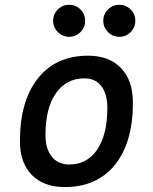

<svg xmlns="http://www.w3.org/2000/svg" viewBox="-20 -755 626 785"><path d="M245.1 9.8Q158.7 9.8 110.1 -39.8Q61.5 -89.4 61.5 -177.7Q61.5 -342.8 135.3 -435.1Q209 -527.3 339.8 -527.3Q426.3 -527.3 474.9 -476.6Q523.4 -425.8 523.4 -335Q523.4 -172.4 450 -81.3Q376.5 9.8 245.1 9.8ZM263.2 -82.5Q336.4 -82.5 377.7 -143.8Q418.9 -205.1 418.9 -314Q418.9 -370.6 394.5 -402.6Q370.1 -434.6 325.7 -434.6Q250.5 -434.6 208.3 -373.5Q166 -312.5 166 -203.6Q166 -146.5 191.7 -114.5Q217.3 -82.5 263.2 -82.5ZM467.8 -604.5Q440.9 -604.5 421.6 -623.8Q402.3 -643.1 402.3 -669.9Q402.3 -697.3 421.6 -716.3Q440.9 -735.4 467.8 -735.4Q495.1 -735.4 514.2 -716.3Q533.2 -697.3 533.2 -669.9Q533.2 -643.1 514.2 -623.8Q495.1 -604.5 467.8 -604.5ZM262.7 -604.5Q235.8 -604.5 216.6 -623.8Q197.3 -643.1 197.3 -669.9Q197.3 -697.3 216.6 -716.3Q235.8 -735.4 262.7 -735.4Q290 -735.4 309.1 -716.3Q328.1 -697.3 328.1 -669.9Q328.1 -643.1 309.1 -623.8Q290 -604.5 262.7 -604.5Z"/></svg>

Font: Cascadia Code
Style: Italic
Weight: 400
Italic angle: -10°
Designer: Aaron Bell
Foundry: Saja Typeworks
Version: Version 2407.024